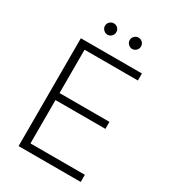

<svg xmlns="http://www.w3.org/2000/svg" viewBox="-209 -982 973 1090"><g transform="rotate(30 278.0 -437.0)"><path d="M89.8 -707H490.2V-661.1H140.6V-377H467.8V-331.1H140.6V-46.9H497.1V0H89.8ZM172.9 -836.9Q172.9 -852.1 184.1 -863Q195.3 -874 210 -874Q226.1 -874 236.6 -863.3Q247.1 -852.5 247.1 -836.9Q247.1 -821.8 236.3 -810.8Q225.6 -799.8 210 -799.8Q195.3 -799.8 184.1 -811Q172.9 -822.3 172.9 -836.9ZM335 -836.9Q335 -852.1 346.2 -863Q357.4 -874 372.1 -874Q387.7 -874 398.4 -863.3Q409.2 -852.5 409.2 -836.9Q409.2 -822.3 398.2 -811Q387.2 -799.8 372.1 -799.8Q357.4 -799.8 346.2 -811Q335 -822.3 335 -836.9Z"/></g></svg>

Font: Pretendard ExtraLight
Style: Regular
Weight: 200
Designer: Base glyphs from Inter by Rasmus Andersson; Hangeul glyphs from Noto Sans CJK(Source Han Sans) by Jang Soo-young and Kan
Foundry: Kil Hyung-jin
Version: Version 1.309